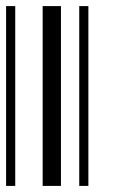

<svg xmlns="http://www.w3.org/2000/svg" viewBox="-20 -610 370 630"><path d="M0 0V-590H30V0ZM120 0V-590H180V0ZM240 0V-590H270V0Z"/></svg>

Font: Libre Barcode 128
Style: Regular
Weight: 400
Version: Version 1.005; ttfautohint (v1.8.3)